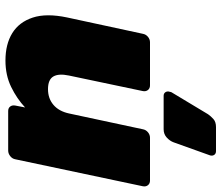

<svg xmlns="http://www.w3.org/2000/svg" viewBox="-80 -496 812 704"><g transform="rotate(-90 326.0 -144.0)"><path d="M16 0Q5 0 -1 -7.5Q-7 -15 -5 -26L94 -494Q96 -505 105.5 -512.5Q115 -520 126 -520H271Q282 -520 287.5 -512.5Q293 -505 291 -494L284 -458Q316 -488 359 -509Q402 -530 456 -530Q516 -530 556.5 -505Q597 -480 613.5 -430Q630 -380 614 -304L554 -26Q552 -15 543 -7.5Q534 0 523 0H365Q354 0 348 -7.5Q342 -15 344 -26L401 -297Q409 -335 397.5 -354.5Q386 -374 351 -374Q317 -374 293.5 -354Q270 -334 262 -297L204 -26Q202 -15 193 -7.5Q184 0 173 0ZM124 242Q115 242 110.5 236Q106 230 108 221L156 87Q161 73 173.5 61.5Q186 50 204 50H327Q335 50 339.5 56Q344 62 342 71Q341 72 341 74.5Q341 77 339 80L259 213Q252 223 241.5 232.5Q231 242 212 242Z"/></g></svg>

Font: Rubik ExtraBold
Style: Italic
Weight: 800
Italic angle: -12°
Designer: Hubert and Fischer
Foundry: Hubert and Fischer
Version: Version 2.300;gftools[0.9.30]